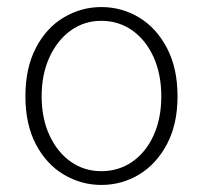

<svg xmlns="http://www.w3.org/2000/svg" viewBox="-20 -512 575 544"><path d="M267 12Q210 12 160.5 -17.5Q111 -47 81.5 -103.5Q52 -160 52 -239Q52 -319 81.5 -376Q111 -433 160.5 -462.5Q210 -492 267 -492Q325 -492 374 -462.5Q423 -433 453 -376Q483 -319 483 -239Q483 -160 453 -103.5Q423 -47 374 -17.5Q325 12 267 12ZM267 -27Q316 -27 354.5 -53.5Q393 -80 415 -128Q437 -176 437 -239Q437 -302 415 -350.5Q393 -399 354.5 -426Q316 -453 267 -453Q219 -453 181 -426Q143 -399 120.5 -350.5Q98 -302 98 -239Q98 -176 120.5 -128Q143 -80 181 -53.5Q219 -27 267 -27Z"/></svg>

Font: Source Sans 3 ExtraLight Light
Style: Regular
Weight: 300
Version: Version 3.052;hotconv 1.1.0;makeotfexe 2.6.0